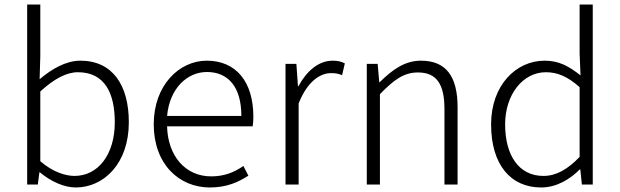

<svg xmlns="http://www.w3.org/2000/svg" viewBox="-20 -815 2738 848"><path d="M314 13C439 13 549 -93 549 -275C549 -439 477 -547 335 -547C271 -547 208 -510 155 -465L158 -567V-795H100V0H147L154 -54H156C205 -13 264 13 314 13ZM309 -38C270 -38 213 -55 158 -103V-411C218 -466 273 -496 324 -496C443 -496 487 -403 487 -275C487 -132 413 -38 309 -38Z M907 13C984 13 1034 -12 1077 -39L1055 -82C1015 -54 970 -36 913 -36C798 -36 721 -127 718 -257H1096C1098 -270 1099 -284 1099 -299C1099 -455 1022 -547 893 -547C772 -547 659 -439 659 -266C659 -91 770 13 907 13ZM718 -303C729 -425 807 -497 894 -497C987 -497 1046 -432 1046 -303Z M1241 0H1299V-358C1338 -457 1395 -492 1442 -492C1463 -492 1473 -490 1491 -483L1503 -535C1486 -544 1470 -547 1449 -547C1387 -547 1334 -501 1298 -434H1296L1289 -533H1241Z M1600 0H1658V-399C1720 -463 1764 -495 1826 -495C1908 -495 1943 -444 1943 -333V0H2001V-341C2001 -478 1950 -547 1839 -547C1766 -547 1711 -505 1657 -452H1655L1648 -533H1600Z M2370 13C2439 13 2498 -24 2541 -67H2543L2550 0H2598V-795H2540V-578L2544 -482C2492 -523 2449 -547 2385 -547C2259 -547 2149 -438 2149 -266C2149 -87 2236 13 2370 13ZM2380 -38C2272 -38 2211 -128 2211 -266C2211 -397 2289 -496 2391 -496C2441 -496 2486 -478 2540 -430V-122C2487 -67 2437 -38 2380 -38Z"/></svg>

Font: Noto Sans Japanese Light
Style: Regular
Weight: 300
Designer: Ryoko NISHIZUKA (kana & ideographs); Paul D. Hunt (Latin, Greek & Cyrillic); Wenlong ZHANG (bopomofo); Sandoll Communica
Foundry: Adobe Systems Incorporated
Version: Version 1.000;PS 1;hotconv 1.0.78;makeotf.lib2.5.61930